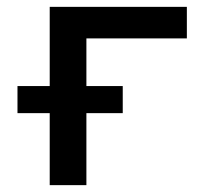

<svg xmlns="http://www.w3.org/2000/svg" viewBox="-20 -540 640 560"><path d="M125 0V-210H31V-289H125V-520H525V-428H232V-289H338V-210H232V0Z"/></svg>

Font: Iosevka Custom SmBdEx
Style: Regular
Weight: 600
Width: 7
Monospace: yes
Designer: Belleve Invis
Foundry: Belleve Invis
Version: Version 11.2.4; ttfautohint (v1.8.4)